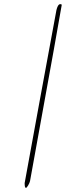

<svg xmlns="http://www.w3.org/2000/svg" viewBox="-20 -742 352 927"><path d="M99 142Q100 134 175.5 -276.5Q251 -687 252.5 -693.5Q254 -700 255.5 -704Q257 -708 259 -712Q264 -722 271 -722Q278 -722 278 -718Q278 -710 125 132Q123 141 116 153Q109 165 105 165Q99 165 99 142Z"/></svg>

Font: Mr De Haviland
Style: Regular
Weight: 400
Designer: Alejandro Paul
Foundry: Alejandro Paul
Version: Version 1.000